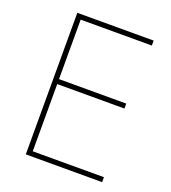

<svg xmlns="http://www.w3.org/2000/svg" viewBox="-131 -812 812 910"><g transform="rotate(20 275.0 -357.0)"><path d="M488 0H103V-714H488V-689H129V-389H468V-364H129V-25H488Z"/></g></svg>

Font: Noto Sans Tamil Thin
Style: Regular
Weight: 100
Designer: Jelle Bosma - Monotype Design Team
Foundry: Monotype Imaging Inc.
Version: Version 2.004; ttfautohint (v1.8.4.7-5d5b)